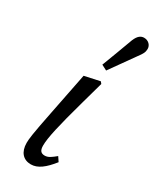

<svg xmlns="http://www.w3.org/2000/svg" viewBox="-199 -826 738 899"><g transform="rotate(30 169.5 -376.5)"><path d="M135 13C172 13 205 -13 243 -61L227 -85C205 -67 190 -55 171 -55C150 -55 141 -66 141 -93C141 -134 158 -209 199 -356L233 -478L225 -488L142 -470L97 -243C71 -113 68 -86 68 -65C68 -15 94 13 135 13ZM192 -559 221 -544C252 -588 284 -632 315 -676C333 -700 339 -711 339 -729C339 -748 323 -766 299 -766C282 -766 267 -756 255 -727C235 -671 213 -615 192 -559Z"/></g></svg>

Font: Source Serif 4 Variable
Style: Italic
Weight: 400
Italic angle: -12°
Designer: Frank Grießhammer
Foundry: Adobe Systems Incorporated
Version: Version 4.004;hotconv 1.0.116;makeotfexe 2.5.65601